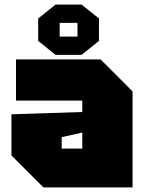

<svg xmlns="http://www.w3.org/2000/svg" viewBox="-20 -820 640 840"><path d="M30 -140V-320L340 -330V-380H50V-560H420L560 -420V0H170ZM250 -220V-170H340V-240ZM147 -641V-739L223 -800H337L413 -739V-641L337 -580H223ZM241 -660H319V-720H241Z"/></svg>

Font: Tektur Black
Style: Regular
Weight: 900
Designer: Adam Jagosz
Foundry: Adam Jagosz
Version: Version 1.005;gftools[0.9.30]